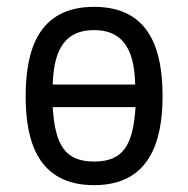

<svg xmlns="http://www.w3.org/2000/svg" viewBox="-20 -530 550 561"><path d="M255 11C418 11 455 -118 455 -249C455 -384 418 -510 255 -510C92 -510 55 -384 55 -248C55 -117 91 11 255 11ZM255 -58C170 -58 141 -106 134 -217H376C369 -106 340 -58 255 -58ZM375 -283H134C137 -364 156 -442 255 -442C355 -442 373 -360 375 -283Z"/></svg>

Font: Finlandica
Style: Regular
Weight: 400
Designer: Niklas Ekholm, Juho Hiilivirta, Jaakko Suomalainen
Foundry: Helsinki Type Studio
Version: Version 2.000;Glyphs 3.2 (3202)